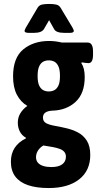

<svg xmlns="http://www.w3.org/2000/svg" viewBox="-20 -738 511 970"><path d="M226 212Q164 212 121.5 197.5Q79 183 57 153.5Q35 124 35 79Q35 38 54.5 8.5Q74 -21 111 -39V-42Q90 -54 80 -74Q70 -94 70 -118Q70 -145 83 -166Q96 -187 118 -203Q84 -223 65 -260Q46 -297 46 -352Q46 -446 97.5 -488.5Q149 -531 228 -531Q259 -531 293 -523H423Q450 -523 450 -478V-462Q450 -419 427 -419Q420 -419 409.5 -420.5Q399 -422 393 -423L391 -419Q408 -394 408 -349Q408 -266 362 -223.5Q316 -181 245 -179Q222 -178 209.5 -169.5Q197 -161 197 -144Q197 -124 213.5 -115.5Q230 -107 256 -102.5Q282 -98 312 -91Q344 -84 372.5 -69.5Q401 -55 418.5 -27.5Q436 0 436 45Q436 124 380 168Q324 212 226 212ZM239 106Q276 106 294.5 92Q313 78 313 54Q313 39 305 29.5Q297 20 282.5 14.5Q268 9 247 5Q226 1 199 -3Q182 7 172 22.5Q162 38 162 56Q162 73 171.5 84Q181 95 198.5 100.5Q216 106 239 106ZM226 -276Q242 -276 254.5 -282.5Q267 -289 275 -305.5Q283 -322 283 -354Q283 -386 275 -403Q267 -420 254.5 -426.5Q242 -433 226 -433Q211 -433 198.5 -426.5Q186 -420 178 -403Q170 -386 170 -354Q170 -322 178 -305.5Q186 -289 198.5 -282.5Q211 -276 226 -276ZM125 -572Q104 -572 104 -582Q104 -584 106 -589Q108 -594 111 -599L170 -699Q178 -712 192.5 -715Q207 -718 227 -718H229Q249 -718 263.5 -715Q278 -712 286 -699L346 -599Q349 -594 351 -589Q353 -584 353 -582Q353 -572 333 -572H305Q264 -572 254 -590L228 -636L202 -591Q190 -572 152 -572Z"/></svg>

Font: Asap Condensed VF Beta
Style: Regular
Weight: 400
Designer: Pablo Cosgaya
Foundry: Omnibus-Type
Version: Version 1.008